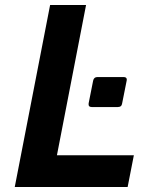

<svg xmlns="http://www.w3.org/2000/svg" viewBox="-20 -749 642 769"><path d="M180.7 -729H324.7L208 -127H516.1L491.2 0H39.1ZM335 -335 353 -425.8Q356 -440.4 370.1 -440.4H475.1Q487.8 -440.4 487.8 -430.2Q487.8 -426.8 487.3 -425.8L469.2 -335Q467.3 -320.3 452.1 -320.3H347.2Q333 -320.3 335 -335Z"/></svg>

Font: Hack
Style: Bold Italic
Weight: 700
Italic angle: -11°
Monospace: yes
Designer: Christopher Simpkins
Foundry: Christopher Simpkins
Version: Version 2.017; ttfautohint (v1.4.1) -l 4 -r 80 -G 350 -x 0 -